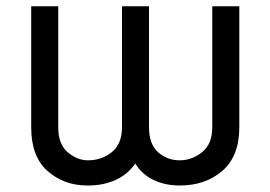

<svg xmlns="http://www.w3.org/2000/svg" viewBox="-20 -565 838 595"><path d="M76.7 -545.5H160.5V-170.5Q160.5 -118.3 189.6 -93.4Q219.1 -68.2 252.8 -68.2Q294.7 -68.2 326.3 -93.4Q358 -118.6 358 -170.5V-545.5H441.8V-170.5Q441.8 -118.3 469.8 -93.4Q498.2 -68.2 536.9 -68.2Q574.6 -68.2 606.2 -93.4Q637.8 -118.6 637.8 -170.5V-545.5H721.6V-170.5Q721.6 -80.6 668.7 -35.2Q616.1 9.9 536.9 9.9Q492.2 9.9 456.3 -7.1Q420.5 -24.1 399.1 -58.2Q375.7 -24.1 337.7 -7.1Q299.7 9.9 252.8 9.9Q214.1 9.9 183.4 -1.4Q152.7 -12.8 127.1 -35.2Q76.7 -79.9 76.7 -170.5Z"/></svg>

Font: Inter P
Style: Regular
Weight: 400
Designer: Rasmus Andersson
Foundry: rsms
Version: Version 3.018;git-588b23468